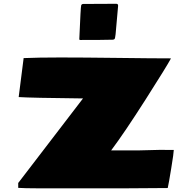

<svg xmlns="http://www.w3.org/2000/svg" viewBox="-20 -1019 1009 1039"><path d="M409.2 -806.2V-808.1Q416.5 -983.4 419.4 -990.5Q422.4 -997.6 430.7 -997.6Q498.5 -997.6 608.9 -998.5Q620.1 -998.5 619.1 -986.8L605.5 -833.5Q603 -810.5 599.6 -807.6Q596.2 -804.7 590.8 -804.2Q540 -802.7 414.6 -802.7Q409.2 -802.7 409.2 -806.2ZM887.7 -1.5 674.3 0H176.3Q114.3 0 78.6 -2.4V-28.8L429.2 -486.3Q147 -489.3 81.1 -493.7L107.9 -704.6Q186 -708 306.2 -708Q426.3 -708 617.7 -705.6Q809.1 -703.1 905.3 -703.1Q883.3 -661.6 768.3 -481.2Q653.3 -300.8 581.5 -205.1H729.5L845.7 -208Q897.9 -208 920.4 -207.5Q920.4 -192.4 906.7 -108.6Q893.1 -24.9 887.7 -1.5Z"/></svg>

Font: Seymour One
Style: Book
Weight: 400
Designer: vernon adams
Foundry: vernon adams
Version: Version 1.000; ttfautohint (v0.93) -l 8 -r 50 -G 200 -x 0 -w